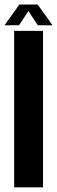

<svg xmlns="http://www.w3.org/2000/svg" viewBox="-32 -808 247 828"><path d="M29 0V-675H153.5V0ZM-12.5 -699 51.5 -788.5H130.5L194.5 -699H131L90.5 -760.5L50 -699Z"/></svg>

Font: Anybody Condensed SemiBold
Style: Regular
Weight: 600
Width: 3
Designer: Tyler Finck
Foundry: Etcetera Type Company
Version: Version 1.010; ttfautohint (v1.8.3) -l 8 -r 50 -G 200 -x 14 